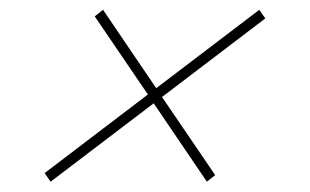

<svg xmlns="http://www.w3.org/2000/svg" viewBox="-20 -446 615 381"><path d="M68.5 -102.5 273.5 -258.5 168 -413.5 184.5 -426.5 290 -271 494.5 -426.5 506.5 -409.5 301.5 -253.5 407 -98.5 390.5 -85.5 285 -241 80.5 -85.5Z"/></svg>

Font: Newsreader Display ExtraLight
Style: Italic
Weight: 275
Italic angle: -17°
Designer: Hugues Gentile
Foundry: Production Type
Version: Version 1.001